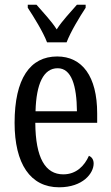

<svg xmlns="http://www.w3.org/2000/svg" viewBox="-20 -786 471 816"><path d="M180 -606H263C280 -651 319 -715 344 -753V-766H307C279 -733 245 -699 221 -661C197 -699 163 -733 135 -766H98V-753C123 -715 163 -651 180 -606ZM231 10C333 10 378 -50 378 -91C378 -109 369 -119 358 -124C339 -81 304 -45 249 -45C173 -45 131 -114 130 -264H393V-304C393 -462 329 -546 223 -546C108 -546 42 -452 42 -264C42 -90 109 10 231 10ZM307 -313H131C134 -430 165 -496 225 -496C284 -496 306 -422 307 -313Z"/></svg>

Font: Noto Serif Georgian ExtraCondensed
Style: Regular
Weight: 400
Width: 2
Designer: Monotype Design Team, Akaki Razmadze
Foundry: Google LLC
Version: Version 2.003